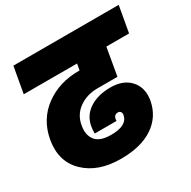

<svg xmlns="http://www.w3.org/2000/svg" viewBox="-167 -902 1077 1083"><g transform="rotate(-30 371.0 -360.5)"><path d="M26 -571 56 -740H742L712 -571H564L533 -392H403Q334 -392 283 -356Q232 -320 221 -256Q210 -198 238 -162Q266 -126 340 -126Q444 -126 455 -189Q457 -201 451 -209Q445 -217 434 -217Q412 -217 406 -196Q404 -190 404 -179H262Q262 -204 265 -222Q276 -288 331 -324Q386 -360 468 -360Q551 -360 595.5 -311Q640 -262 627 -183Q609 -87 530 -34Q451 19 320 19Q172 19 88 -62Q4 -143 27 -275Q49 -395 141 -462.5Q233 -530 360 -530H366L373 -571Z"/></g></svg>

Font: Poppins Black
Style: Italic
Weight: 900
Italic angle: -10°
Designer: Ninad Kale (Devanagari), Jonny Pinhorn (Latin)
Foundry: Indian Type Foundry
Version: Version 3.200;PS 1.000;hotconv 16.6.54;makeotf.lib2.5.65590